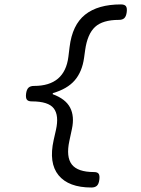

<svg xmlns="http://www.w3.org/2000/svg" viewBox="-20 -690 640 873"><path d="M296.4 -476.1 291 -432.1Q274.4 -299.3 134.8 -299.3Q118.2 -299.3 109.6 -291.3Q101.1 -283.2 98.6 -264.2Q96.2 -245.1 102.1 -237.1Q107.9 -229 124.5 -229Q200.2 -229 224.6 -197Q249 -165 234.4 -99.1L224.1 -53.7Q200.7 51.3 246.3 106.9Q292 162.6 395.5 162.6Q412.1 162.6 420.7 154.5Q429.2 146.5 431.6 127.4Q434.1 108.4 428.7 100.3Q423.3 92.3 407.2 92.3Q333.5 92.3 306.6 57.9Q279.8 23.4 295.4 -49.3L307.1 -104Q319.3 -161.1 298.8 -200.7Q278.3 -240.2 219.7 -261.7L220.2 -266.6Q286.1 -285.6 319.8 -324.7Q353.5 -363.8 362.3 -427.2L367.2 -462.4Q377.4 -535.2 412.1 -567.4Q446.8 -599.6 520.5 -599.6Q537.1 -599.6 545.4 -607.7Q553.7 -615.7 556.2 -634.8Q558.6 -653.8 552.5 -661.9Q546.4 -669.9 529.8 -669.9Q425.3 -669.9 366.9 -623.3Q308.6 -576.7 296.4 -476.1Z"/></svg>

Font: Courier Prime Sans
Style: Regular
Weight: 300
Italic angle: -10°
Designer: Alan Dague-Greene
Foundry: Quote-Unquote Apps
Version: Version 3.23